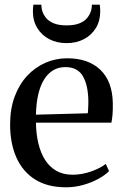

<svg xmlns="http://www.w3.org/2000/svg" viewBox="-20 -786 522 817"><path d="M261 11Q182.5 11 129.8 -22Q77 -55 50 -115.2Q23 -175.5 23 -256.5Q23 -322.5 42.2 -374.5Q61.5 -426.5 95.2 -463Q129 -499.5 173 -518.8Q217 -538 266 -538Q355.5 -538 406.8 -489.2Q458 -440.5 460 -348.5Q460.5 -318 458.8 -298Q457 -278 454 -264H133Q133.5 -217.5 143 -177Q152.5 -136.5 171.2 -106.5Q190 -76.5 219.2 -59.5Q248.5 -42.5 289 -42.5Q328.5 -42.5 368 -56.5Q407.5 -70.5 430 -88.5L444 -58Q427 -40.5 398.2 -24.8Q369.5 -9 333.8 1Q298 11 261 11ZM133 -298 353.5 -304Q355 -315.5 355.2 -327.5Q355.5 -339.5 356 -350.5Q356 -420.5 333.5 -460.5Q311 -500.5 258 -500.5Q229 -500.5 206 -486.8Q183 -473 167 -446.8Q151 -420.5 142.5 -383Q134 -345.5 133 -298ZM263.5 -602.5Q222 -602.5 189.8 -619.2Q157.5 -636 138.8 -666.5Q120 -697 120 -737.5Q120 -745 120.5 -752Q121 -759 122 -766H156Q156 -761.5 156.5 -756.5Q157 -751.5 158 -746Q162.5 -727 174.5 -711.5Q186.5 -696 208.2 -687Q230 -678 263.5 -678Q297 -678 318.8 -687Q340.5 -696 352.5 -711.5Q364.5 -727 369 -746Q370 -751.5 370.5 -756.5Q371 -761.5 371 -766H404.5Q405.5 -759 406 -752Q406.5 -745 406.5 -737.5Q406.5 -697 387.8 -666.5Q369 -636 336.8 -619.2Q304.5 -602.5 263.5 -602.5Z"/></svg>

Font: Merriweather 96pt
Style: Regular
Weight: 400
Version: Version 2.100